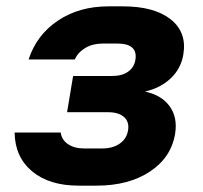

<svg xmlns="http://www.w3.org/2000/svg" viewBox="-20 -577 640 604"><path d="M227 7Q135 7 81 -38Q27 -83 26 -160H171Q174 -137 194 -123.5Q214 -110 245 -110H302Q335 -110 357 -125.5Q379 -141 383 -168Q387 -194 370 -209Q353 -224 320 -224H191L210 -338H333Q364 -338 383 -351.5Q402 -365 406 -389Q414 -440 349 -440H303Q272 -440 249 -426.5Q226 -413 215 -390H70Q95 -467 162 -512Q229 -557 321 -557H367Q465 -557 516.5 -516.5Q568 -476 557 -407Q550 -362 517.5 -331Q485 -300 436 -289Q488 -278 513.5 -243Q539 -208 531 -157Q519 -82 452 -37.5Q385 7 284 7Z"/></svg>

Font: JetBrains Mono ExtraBold
Style: Italic
Weight: 800
Italic angle: -9°
Monospace: yes
Designer: Philipp Nurullin, Konstantin Bulenkov
Foundry: JetBrains
Version: Version 2.305; ttfautohint (v1.8.4.7-5d5b)